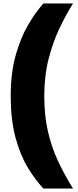

<svg xmlns="http://www.w3.org/2000/svg" viewBox="-20 -880 453 1110"><path d="M231 210Q182 158 139 86Q96 14 69 -87Q42 -188 42 -326Q42 -457 70 -558Q98 -659 141.5 -734Q185 -809 231 -860H402Q361 -795 323 -714.5Q285 -634 260.5 -537.5Q236 -441 236 -326Q236 -213 256.5 -122.5Q277 -32 314 48Q351 128 402 210Z"/></svg>

Font: Exo Thin Black
Style: Regular
Weight: 900
Version: Version 2.000